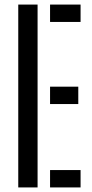

<svg xmlns="http://www.w3.org/2000/svg" viewBox="-20 -820 401 840"><path d="M59.9 0V-800H144.4V0ZM199 0V-76H332.5V0ZM199 -364.8V-440.8H322.5V-364.8ZM199 -724V-800H332.5V-724Z"/></svg>

Font: Big Shoulders Stencil Text SC Thin
Style: Regular
Weight: 100
Designer: Patric King
Foundry: XO Type Co
Version: Version 2.001